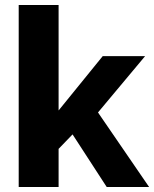

<svg xmlns="http://www.w3.org/2000/svg" viewBox="-20 -750 618 770"><path d="M373 -299 562 -525H392L215 -307V-730H55V0H215V-153L271 -211L408 0H578Z"/></svg>

Font: RT Raleway ExtraBold
Style: Regular
Weight: 400
Designer: Matt McInerney, Pablo Impallari, Rodrigo Fuenzalida — Edited by Milan Moffatt in April 2016
Foundry: Matt McInerney, Pablo Impallari, Rodrigo Fuenzalida — Edited by Milan Moffatt in April 2016
Version: Version 3.001